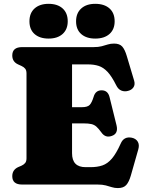

<svg xmlns="http://www.w3.org/2000/svg" viewBox="-20 -940 740 978"><path d="M42.5 -657.5Q42.5 -700 92.5 -700H456.5Q481.5 -700 498.2 -704.5Q515 -709 529.2 -713.5Q543.5 -718 561 -718Q589 -718 602.5 -703Q616 -688 626 -654L663.5 -528.5Q669 -509 659.8 -495.2Q650.5 -481.5 632 -477Q614 -472 597.8 -478.8Q581.5 -485.5 571.5 -506.5Q549 -551.5 527.8 -574Q506.5 -596.5 482.8 -604.2Q459 -612 428 -612H347V-394H397Q426 -394 437 -405.8Q448 -417.5 457 -447Q466.5 -480 497.5 -480Q529.5 -480 538 -445.5L573.5 -302Q584 -259 549 -247.5Q516.5 -236 496 -266Q482.5 -284.5 471.5 -294.5Q460.5 -304.5 445.5 -308Q430.5 -311.5 405 -311.5H347V-159.5Q347 -88.5 416 -88.5H440.5Q476 -88.5 502 -97.5Q528 -106.5 550 -132.2Q572 -158 594.5 -208Q610.5 -246.5 651.5 -238.5Q672.5 -234 681.8 -218.2Q691 -202.5 684.5 -179.5L646.5 -46Q637 -13 623 2.5Q609 18 580.5 18Q564 18 549.8 13.5Q535.5 9 518.8 4.5Q502 0 477 0H92.5Q42.5 0 42.5 -42.5Q42.5 -74.5 72 -88.5L89.5 -96Q101.5 -101.5 108.2 -109.8Q115 -118 115 -134V-566Q115 -582 108.2 -590.2Q101.5 -598.5 89.5 -604L72 -612Q42.5 -625.5 42.5 -657.5ZM227.5 -743.5Q182.5 -743.5 156.2 -766.5Q130 -789.5 130 -831.5Q130 -873.5 156.2 -897Q182.5 -920.5 227.5 -920.5Q273 -920.5 299 -897Q325 -873.5 325 -831.5Q325 -790.5 299 -767Q273 -743.5 227.5 -743.5ZM465 -743.5Q420 -743.5 393.8 -766.5Q367.5 -789.5 367.5 -831.5Q367.5 -873 393.8 -896.8Q420 -920.5 465 -920.5Q511.5 -920.5 537.8 -897Q564 -873.5 564 -831.5Q564 -790.5 537.8 -767Q511.5 -743.5 465 -743.5Z"/></svg>

Font: Fraunces 9pt S050 Black
Style: Regular
Weight: 900
Version: Version 1.000; ttfautohint (v1.8.3)